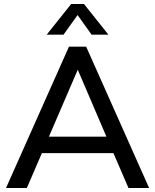

<svg xmlns="http://www.w3.org/2000/svg" viewBox="-20 -938 774 958"><path d="M621 0 546 -174H189L114 0H10L324 -705H410L724 0ZM224 -256H511L368 -590ZM297 -765H213L335 -918H399L521 -765H437L367 -863Z"/></svg>

Font: wassup Sans
Style: Medium
Weight: 600
Version: Version 2.001